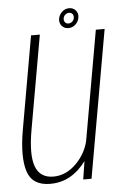

<svg xmlns="http://www.w3.org/2000/svg" viewBox="-51 -728 495 772"><g transform="rotate(-5 196.0 -342.5)"><path d="M254 0 265.5 -73.5Q253 -56 236 -40Q187 6 121 6Q48.5 6 29.5 -52.8Q10.5 -111.5 29.5 -220L95.5 -595.5H131L64.5 -218.5Q46.5 -117.5 64.2 -69.8Q82 -22 136 -22Q188 -22 230 -65Q267 -103 279 -152.5L357 -595.5H392.5L287.5 0ZM248 -611.5Q231.5 -611.5 221.5 -623Q211.5 -634.5 213.5 -651.5Q216 -667.5 228.2 -679.2Q240.5 -691 257.5 -691Q274 -691 284 -679.2Q294 -667.5 291.5 -651.5Q289.5 -635 277 -623.2Q264.5 -611.5 248 -611.5ZM249.5 -630Q258.5 -630 265.2 -636.2Q272 -642.5 273 -651.5Q274 -661 269 -666.8Q264 -672.5 255.5 -672.5Q247 -672.5 240.2 -666.8Q233.5 -661 232 -651.5Q231 -642.5 236 -636.2Q241 -630 249.5 -630Z"/></g></svg>

Font: Anybody ExtraLight
Style: Italic
Weight: 200
Italic angle: -10°
Designer: Tyler Finck
Foundry: Etcetera Type Company
Version: Version 1.010; ttfautohint (v1.8.3) -l 8 -r 50 -G 200 -x 14 